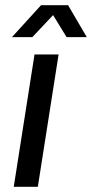

<svg xmlns="http://www.w3.org/2000/svg" viewBox="-20 -720 354 740"><path d="M33 0 113 -510H205.8L125.8 0ZM26.2 -577 138.2 -700H242.4L314.4 -577H236.6L184.6 -661.8L104.8 -577Z"/></svg>

Font: MuseoModerno Thin
Style: Italic
Weight: 100
Italic angle: -9°
Designer: Pablo Cosgaya, Héctor Gatti, Marcela Romero, and the Authors of The MuseoModerno Project.
Foundry: Omnibus-Type Team
Version: Version 1.003